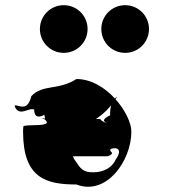

<svg xmlns="http://www.w3.org/2000/svg" viewBox="-20 -765 735 741"><path d="M226 -745C175 -745 134 -704 134 -653C134 -602 175 -561 226 -561C277 -561 318 -602 318 -653C318 -704 277 -745 226 -745ZM463 -745C412 -745 371 -704 371 -653C371 -602 412 -561 463 -561C514 -561 555 -602 555 -653C555 -704 514 -745 463 -745ZM70 -275C69 -271 69 -261 69 -257C69 -77 158 -53 275 -53C391 -8 487 -145 487 -257C487 -324 391 -460 275 -460C205 -415 145 -441 101 -394C85 -331 54 -361 37 -358V-354C55 -312 91 -352 112 -342C112 -297 151 -322 151 -322C159 -273 170 -306 171 -300C171 -255 174 -300 174 -300C173 -262 211 -254 256 -260C319 -282 372 -314 405 -354C435 -389 440 -408 413 -370C405 -354 405 -332 405 -320C371 -304 379 -296 395 -288C399 -287 369 -297 368 -305C373 -307 138 -308 138 -308C142 -308 148 -307 153 -304C171 -290 159 -282 114 -282C70 -281 70 -279 70 -275ZM427 -150C414 -121 384 -100 339 -100C300 -100 290 -115 272 -143C261 -154 264 -168 249 -173C243 -173 256 -162 248 -162H394C398 -162 411 -167 413 -175C400 -186 403 -193 427 -193C445 -189 442 -171 427 -150Z"/></svg>

Font: Hussar Przerywany
Style: Regular
Weight: 400
Foundry: Cannot Into Space Fonts
Version: Version 0.982